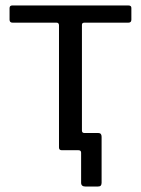

<svg xmlns="http://www.w3.org/2000/svg" viewBox="-20 -550 516 703"><path d="M293 133Q277 133 277 119V9Q277 0 267 0H222V-63H280V-72Q280 -63 289 -63H340Q352 -63 352 -49V119Q352 126 349 129.5Q346 133 338 133ZM450 -467H289Q280 -467 280 -459V-10Q280 0 270 0H206Q196 0 196 -10V-457Q196 -467 187 -467H26Q15 -467 15 -478V-520Q15 -530 25 -530H450Q461 -530 461 -521V-478Q461 -467 450 -467Z"/></svg>

Font: Libre Franklin
Style: Regular
Weight: 400
Designer: Pablo Impallari, Rodrigo Fuenzalida, Nhung Nguyen
Foundry: Impallari Type
Version: Version 3.000